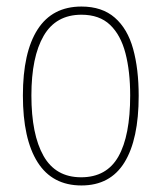

<svg xmlns="http://www.w3.org/2000/svg" viewBox="-20 -557 495 587"><path d="M404 -264Q404 -131 360.5 -60.5Q317 10 229 10Q140 10 95 -61Q50 -132 50 -265Q50 -397 95 -467Q140 -537 229 -537Q292 -537 331 -503Q370 -469 387 -407.5Q404 -346 404 -264ZM76 -265Q76 -146 113 -80.5Q150 -15 228 -15Q306 -15 342 -78.5Q378 -142 378 -265Q378 -339 363.5 -394.5Q349 -450 316.5 -481Q284 -512 229 -512Q151 -512 113.5 -447.5Q76 -383 76 -265Z"/></svg>

Font: Noto Sans Myanmar Condensed Thin
Style: Regular
Weight: 100
Width: 3
Designer: Monotype Design Team
Foundry: Monotype Imaging Inc.
Version: Version 2.107; ttfautohint (v1.8.4.7-5d5b)